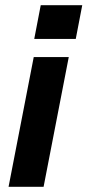

<svg xmlns="http://www.w3.org/2000/svg" viewBox="-20 -720 337 740"><path d="M13 0H148L245 -500H110ZM112 -570H272L297 -700H137Z"/></svg>

Font: Uncut Sans
Style: Bold Italic
Weight: 700
Italic angle: -11°
Designer: Kasper Nordkvist
Foundry: UNCUT.wtf
Version: Version 1.304;Glyphs 3.2 (3246)